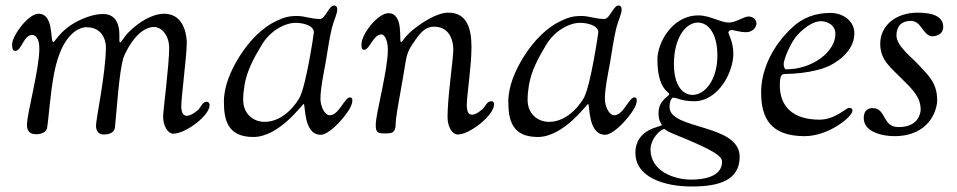

<svg xmlns="http://www.w3.org/2000/svg" viewBox="-20 -483 3478 698"><path d="M24 -322C24 -309 25 -298 36 -298C58 -298 66 -356 97 -356C107 -356 123 -346 123 -307C123 -230 78 -71 78 -29C78 0 95 5 113 5C131 5 149 -4 151 -17C157 -50 162 -140 177 -218C206 -365 271 -384 294 -384C359 -384 365 -325 365 -313C365 -218 329 -51 329 -26C329 -9 337 6 357 6C370 6 396 3 398 -21C405 -91 413 -218 428 -271C430 -279 474 -385 541 -385C562 -385 595 -361 595 -308C595 -247 573 -79 573 -60C573 -25 590 3 610 3C654 3 742 -62 742 -101C742 -107 739 -113 732 -113C717 -113 714 -100 702 -85C702 -85 677 -62 659 -62C648 -62 639 -71 639 -97C639 -130 659 -282 659 -327C659 -340 656 -433 577 -433C531 -433 483 -400 453 -371C429 -349 423 -329 416 -329C415 -329 414 -333 414 -337V-358C414 -389 404 -432 355 -432C341 -432 322 -430 297 -421C204 -388 181 -330 174 -330C161 -330 178 -433 120 -433C82 -433 24 -352 24 -322Z M794 -114C794 -49 806 15 901 15C996 15 1079 -105 1084 -105C1091 -105 1082 7 1146 7C1173 7 1218 -39 1243 -75C1256 -93 1261 -108 1261 -118C1261 -122 1260 -129 1252 -129C1233 -129 1212 -64 1179 -64C1160 -64 1145 -97 1145 -123C1145 -161 1155 -207 1163 -251C1171 -296 1177 -342 1186 -379C1193 -408 1206 -432 1206 -448C1206 -459 1201 -463 1195 -463C1175 -463 1163 -414 1143 -414C1110 -414 1089 -425 1058 -425C1032 -425 1012 -420 985 -407C932 -382 886 -334 850 -277C819 -227 794 -170 794 -114ZM864 -120C864 -138 866 -156 869 -174C878 -226 902 -271 931 -319C961 -370 1014 -400 1055 -400C1076 -400 1121 -393 1121 -365C1121 -362 1094 -178 1070 -130C1061 -112 1014 -40 942 -40C900 -40 864 -70 864 -120Z M1294 -321C1294 -310 1296 -302 1303 -302C1325 -302 1336 -358 1367 -358C1377 -358 1390 -338 1390 -303C1390 -226 1346 -71 1346 -29C1346 0 1354 2 1381 2C1407 2 1415 -2 1418 -24C1420 -38 1413 -26 1438 -161C1462 -290 1450 -281 1493 -342C1516 -375 1535 -386 1558 -386C1623 -386 1628 -320 1628 -304C1628 -267 1607 -133 1607 -57C1607 -22 1624 6 1644 6C1688 6 1776 -64 1776 -103C1776 -109 1774 -115 1767 -115C1752 -115 1748 -103 1736 -88C1736 -88 1713 -66 1696 -66C1685 -66 1677 -74 1677 -102C1677 -136 1694 -242 1694 -312C1694 -375 1680 -437 1610 -437C1568 -437 1515 -401 1488 -380C1451 -352 1444 -330 1438 -330C1429 -330 1450 -435 1392 -435C1354 -435 1294 -360 1294 -321Z M1828 -114C1828 -49 1840 15 1935 15C2030 15 2113 -105 2118 -105C2125 -105 2116 7 2180 7C2207 7 2252 -39 2277 -75C2290 -93 2295 -108 2295 -118C2295 -122 2294 -129 2286 -129C2267 -129 2246 -64 2213 -64C2194 -64 2179 -97 2179 -123C2179 -161 2189 -207 2197 -251C2205 -296 2211 -342 2220 -379C2227 -408 2240 -432 2240 -448C2240 -459 2235 -463 2229 -463C2209 -463 2197 -414 2177 -414C2144 -414 2123 -425 2092 -425C2066 -425 2046 -420 2019 -407C1966 -382 1920 -334 1884 -277C1853 -227 1828 -170 1828 -114ZM1898 -120C1898 -138 1900 -156 1903 -174C1912 -226 1936 -271 1965 -319C1995 -370 2048 -400 2089 -400C2110 -400 2155 -393 2155 -365C2155 -362 2128 -178 2104 -130C2095 -112 2048 -40 1976 -40C1934 -40 1898 -70 1898 -120Z M2290 73C2290 160 2392 195 2495 195C2595 195 2669 172 2669 87C2669 -34 2414 -10 2414 -94C2414 -120 2425 -128 2426 -128C2442 -128 2457 -115 2503 -115C2594 -115 2646 -224 2646 -287C2646 -331 2628 -358 2628 -365C2628 -369 2634 -374 2640 -374C2648 -374 2667 -366 2693 -366C2718 -366 2730 -386 2730 -397C2730 -418 2710 -423 2701 -423C2684 -423 2656 -401 2629 -401C2600 -401 2561 -427 2519 -427C2423 -427 2370 -327 2370 -267C2370 -158 2413 -149 2413 -141C2413 -132 2374 -120 2374 -72C2374 -40 2386 -34 2386 -28C2386 -22 2290 -17 2290 73ZM2345 61C2345 21 2381 -14 2396 -14C2396 -14 2404 -6 2429 4C2575 63 2605 84 2605 105C2605 161 2535 170 2493 170C2427 170 2345 137 2345 61ZM2430 -250C2430 -349 2475 -401 2517 -401C2554 -401 2588 -362 2588 -282C2588 -190 2541 -138 2498 -138C2462 -138 2430 -172 2430 -250Z M2747 -147C2747 -58 2778 12 2905 12C2992 12 3079 -58 3079 -81C3079 -87 3075 -91 3067 -91C3056 -91 3016 -48 2959 -48C2860 -48 2815 -98 2815 -173C2815 -199 2818 -214 2832 -214C2926 -215 2980 -237 2989 -241C3008 -249 3086 -290 3086 -362C3086 -406 3046 -436 2999 -436C2943 -436 2897 -418 2860 -383C2791 -319 2747 -233 2747 -147ZM2829 -251C2829 -264 2852 -328 2882 -359C2908 -386 2939 -406 2964 -406C2981 -406 3017 -397 3017 -359C3017 -296 2935 -231 2838 -231C2831 -231 2829 -244 2829 -251Z M3120 -54C3120 -1 3192 12 3231 12C3359 12 3387 -83 3387 -119C3387 -186 3349 -214 3318 -249C3294 -275 3239 -316 3239 -354C3239 -384 3254 -407 3292 -407C3331 -407 3335 -351 3371 -351C3376 -351 3409 -354 3409 -385C3409 -424 3370 -437 3316 -437C3238 -437 3180 -391 3180 -324C3180 -264 3218 -238 3258 -197C3294 -161 3327 -132 3327 -85C3327 -73 3320 -21 3247 -21C3186 -21 3203 -90 3152 -90C3140 -90 3120 -85 3120 -54Z"/></svg>

Font: OFL Sorts Mill Goudy
Style: Italic
Weight: 500
Italic angle: -6°
Version: Version 003.000